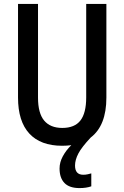

<svg xmlns="http://www.w3.org/2000/svg" viewBox="-20 -734 634 980"><path d="M363 111Q363 158 405 158Q417 158 428 155.5Q439 153 446 151V217Q421 226 386 226Q334 226 309 200Q284 174 284 126Q284 94 301 63Q318 32 344 7Q321 10 297 10Q187 10 129.5 -52.5Q72 -115 72 -236V-714H174V-236Q174 -156 205.5 -118.5Q237 -81 298 -81Q361 -81 390.5 -119Q420 -157 420 -237V-714H523V-236Q523 -93 443 -32Q397 17 380 49.5Q363 82 363 111Z"/></svg>

Font: Noto Sans Khmer Condensed Medium
Style: Regular
Weight: 500
Width: 3
Designer: Danh Hong and the Monotype Design Team
Foundry: Monotype Imaging Inc.
Version: Version 2.004; ttfautohint (v1.8.4.7-5d5b)